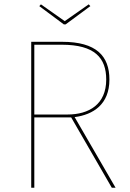

<svg xmlns="http://www.w3.org/2000/svg" viewBox="-20 -876 608 896"><path d="M286.1 -762 401.6 -847.4 394 -855.7 282.1 -777.3 171 -855.7 163.4 -847.4 278.1 -762ZM501.7 0H519.3L328.3 -329.5C415.8 -341 490.6 -389.5 490.6 -504.7C490.6 -614.6 429.6 -680.9 270 -680.9H125.7V0H140.1V-328H312.2ZM140.1 -341.6V-667.3H268.3C422.1 -667.3 475.7 -605.9 475.7 -504.7C475.7 -389 395.4 -341.6 294.8 -341.6Z"/></svg>

Font: Fira Sans Hair
Style: Regular
Weight: 100
Designer: bBox Type GmbH & Carrois Corporate GbR & Edenspiekermann AG
Foundry: bBox Type GmbH & Carrois Corporate GbR & Edenspiekermann AG
Version: Version 4.300;PS 004.300;hotconv 1.0.88;makeotf.lib2.5.64775